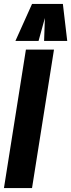

<svg xmlns="http://www.w3.org/2000/svg" viewBox="-39 -951 360 971"><path d="M-19 0 92 -700H234L123 0ZM39 -744 123 -931H279L301 -744H184L188 -860L156 -744Z"/></svg>

Font: Georama ExtraCondensed ExtraBold
Style: Italic
Weight: 800
Width: 2
Italic angle: -9°
Designer: Jean-Baptiste Levee
Foundry: Production Type
Version: Version 1.000